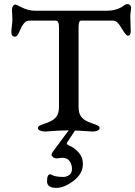

<svg xmlns="http://www.w3.org/2000/svg" viewBox="-20 -636 656 931"><path d="M230 115Q230 108 236 100L316 -8H347L306 54Q299 63 316 70Q342 81 362 104Q382 127 382 159Q382 206 337 240.5Q292 275 253 275Q208 275 208 243Q208 209 224 209Q226 209 232 212.5Q238 216 251.5 219Q265 222 287 222Q303 222 316 212.5Q329 203 329 183Q329 162 317.5 145.5Q306 129 282 129Q276 129 268 130.5Q260 132 256 132Q244 132 237 126Q230 120 230 115ZM266 -505Q266 -536 250 -536H128Q110 -536 102 -529Q94 -522 85 -506Q82 -501 77.5 -490.5Q73 -480 70 -474Q67 -468 62.5 -463Q58 -458 53 -458Q35 -458 35 -481Q35 -491 37.5 -509Q40 -527 40 -544Q40 -553 39 -569Q38 -585 38 -589Q38 -599 43 -606.5Q48 -614 55 -614Q58 -614 88 -599Q118 -584 150 -584H499Q538 -584 569 -601Q573 -603 578.5 -607.5Q584 -612 588.5 -614Q593 -616 598 -616Q606 -616 611 -610.5Q616 -605 616 -598Q616 -595 614 -581.5Q612 -568 612 -555Q612 -541 613 -515.5Q614 -490 614 -486Q614 -463 600 -463Q590 -463 564 -508Q547 -536 528 -536H373Q361 -536 361 -505V-117Q361 -89 372 -72.5Q383 -56 408 -45Q414 -42 430.5 -36.5Q447 -31 455 -26.5Q463 -22 463 -15Q463 -1 431 2Q429 2 408.5 0.5Q388 -1 359.5 -2.5Q331 -4 310 -4Q289 -4 262.5 -2.5Q236 -1 217.5 0.5Q199 2 197 2Q164 -1 164 -15Q164 -22 172 -26.5Q180 -31 196.5 -36.5Q213 -42 219 -45Q244 -56 255 -72.5Q266 -89 266 -117Z"/></svg>

Font: EB Garamond 08
Style: Regular
Weight: 400
Version: Version 0.016 ; ttfautohint (v1.5)